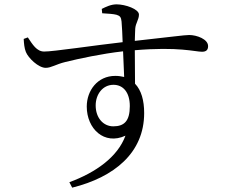

<svg xmlns="http://www.w3.org/2000/svg" viewBox="-20 -798 1040 883"><path d="M501 -217C455 -217 420 -256 420 -313C420 -364 452 -408 502 -408C545 -408 577 -375 577 -310C577 -241 551 -217 501 -217ZM450 -737C480 -735 501 -734 516 -730C532 -725 537 -719 539 -699C541 -674 543 -640 544 -604C426 -591 220 -560 183 -561C149 -561 130 -593 108 -626L89 -619C90 -599 92 -576 99 -559C110 -531 157 -486 190 -486C216 -486 236 -502 281 -513C342 -528 448 -551 546 -562C548 -517 550 -474 551 -444C538 -447 525 -449 510 -449C428 -449 379 -381 379 -308C379 -206 459 -129 557 -174C521 -76 421 -5 299 40L312 65C505 17 643 -95 643 -278C643 -336 630 -383 601 -413C601 -463 600 -519 600 -567C801 -584 877 -560 909 -560C928 -560 937 -568 937 -586C937 -618 885 -637 850 -637C829 -637 765 -628 600 -610C601 -634 601 -654 602 -667C604 -692 619 -708 619 -731C619 -756 557 -778 516 -778C490 -778 466 -766 448 -757Z"/></svg>

Font: Source Han Serif K
Style: Regular
Weight: 400
Designer: Ryoko NISHIZUKA 西塚涼子 (kana & ideographs); Frank Grießhammer (Latin, Greek & Cyrillic); Wenlong ZHANG 张文龙 (bopomofo); San
Foundry: Adobe Systems Incorporated
Version: Version 1.001;PS 1.001;hotconv 16.6.54;makeotf.lib2.5.65590